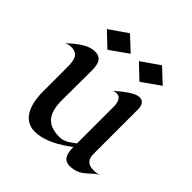

<svg xmlns="http://www.w3.org/2000/svg" viewBox="-186 -800 945 945"><g transform="rotate(45 286.5 -327.0)"><path d="M578 -67C564 -62 550 -60 536 -60C496 -60 479 -80 479 -118V-428C479 -452 470 -475 443 -475C407 -475 354 -427 327 -404C334 -407 342 -409 349 -409C378 -409 385 -377 385 -354V-96C366 -83 339 -57 302 -57C210 -57 182 -108 182 -196C182 -257 183 -318 183 -378C183 -419 188 -479 129 -479C78 -479 32 -437 -5 -404C6 -409 18 -412 30 -412C83 -412 86 -370 86 -324V-159C86 -65 118 10 196 10C265 10 331 -31 385 -71C386 -32 391 8 438 8C517 8 535 -52 578 -67ZM409 -664 314 -598 388 -528 483 -595ZM186 -664 91 -598 165 -528 260 -595Z"/></g></svg>

Font: Fondamento
Style: Regular
Weight: 400
Designer: Astigmatic (AOETI)
Foundry: Astigmatic (AOETI)
Version: Version 1.001